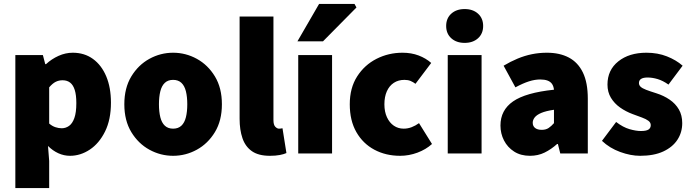

<svg xmlns="http://www.w3.org/2000/svg" viewBox="-20 -780 3514 976"><path d="M58 176V-500H198L210 -454H214Q242 -480 277.5 -496Q313 -512 350 -512Q409 -512 452.5 -480.5Q496 -449 520 -392Q544 -335 544 -258Q544 -172 514 -111.5Q484 -51 436.5 -19.5Q389 12 336 12Q305 12 276.5 -1Q248 -14 224 -38L230 38V176ZM294 -128Q314 -128 331 -140Q348 -152 358 -180Q368 -208 368 -256Q368 -297 360 -322.5Q352 -348 336.5 -360Q321 -372 298 -372Q279 -372 263 -364Q247 -356 230 -336V-152Q245 -139 261.5 -133.5Q278 -128 294 -128Z M860 12Q796 12 739.5 -19Q683 -50 647.5 -108.5Q612 -167 612 -250Q612 -333 647.5 -391.5Q683 -450 739.5 -481Q796 -512 860 -512Q924 -512 980.5 -481Q1037 -450 1072.5 -391.5Q1108 -333 1108 -250Q1108 -167 1072.5 -108.5Q1037 -50 980.5 -19Q924 12 860 12ZM860 -126Q886 -126 902 -141Q918 -156 925 -184Q932 -212 932 -250Q932 -288 925 -316Q918 -344 902 -359Q886 -374 860 -374Q834 -374 818 -359Q802 -344 795 -316Q788 -288 788 -250Q788 -212 795 -184Q802 -156 818 -141Q834 -126 860 -126Z M1352 12Q1294 12 1260.5 -11.5Q1227 -35 1212.5 -77.5Q1198 -120 1198 -176V-696H1370V-170Q1370 -145 1379.5 -135.5Q1389 -126 1398 -126Q1403 -126 1406.5 -126.5Q1410 -127 1416 -128L1436 -2Q1423 4 1402 8Q1381 12 1352 12Z M1496 0V-500H1668V0ZM1492 -570 1602 -760H1782L1792 -742L1622 -570Z M2014 12Q1941 12 1883 -19Q1825 -50 1791.5 -108.5Q1758 -167 1758 -250Q1758 -333 1795.5 -391.5Q1833 -450 1894 -481Q1955 -512 2026 -512Q2071 -512 2108 -498Q2145 -484 2172 -460L2092 -354Q2080 -363 2067 -368.5Q2054 -374 2036 -374Q2005 -374 1982 -359Q1959 -344 1946.5 -316Q1934 -288 1934 -250Q1934 -212 1947 -184Q1960 -156 1982 -141Q2004 -126 2032 -126Q2053 -126 2072.5 -133.5Q2092 -141 2110 -154L2176 -48Q2145 -20 2102 -4Q2059 12 2014 12Z M2256 0V-500H2428V0ZM2342 -562Q2300 -562 2274 -585.5Q2248 -609 2248 -648Q2248 -687 2274 -710.5Q2300 -734 2342 -734Q2384 -734 2410 -710.5Q2436 -687 2436 -648Q2436 -609 2410 -585.5Q2384 -562 2342 -562Z M2674 12Q2627 12 2593.5 -9.5Q2560 -31 2542 -66Q2524 -101 2524 -142Q2524 -220 2588 -264.5Q2652 -309 2796 -324Q2794 -342 2786 -353.5Q2778 -365 2763 -370.5Q2748 -376 2726 -376Q2699 -376 2669 -366.5Q2639 -357 2600 -336L2540 -446Q2575 -467 2611 -482Q2647 -497 2684 -504.5Q2721 -512 2760 -512Q2825 -512 2871.5 -487.5Q2918 -463 2943 -411.5Q2968 -360 2968 -278V0H2828L2816 -48H2812Q2782 -21 2748.5 -4.5Q2715 12 2674 12ZM2734 -120Q2755 -120 2769 -129.5Q2783 -139 2796 -154V-222Q2755 -216 2731.5 -206Q2708 -196 2698 -183Q2688 -170 2688 -156Q2688 -139 2700 -129.5Q2712 -120 2734 -120Z M3234 12Q3186 12 3132.5 -7.5Q3079 -27 3040 -64L3112 -160Q3147 -133 3180 -123.5Q3213 -114 3238 -114Q3265 -114 3276.5 -121.5Q3288 -129 3288 -144Q3288 -157 3276 -166Q3264 -175 3243.5 -182.5Q3223 -190 3196 -200Q3161 -213 3132 -233.5Q3103 -254 3085.5 -283Q3068 -312 3068 -350Q3068 -424 3123 -468Q3178 -512 3266 -512Q3323 -512 3370 -493.5Q3417 -475 3450 -446L3378 -350Q3350 -370 3323 -378Q3296 -386 3272 -386Q3250 -386 3239 -379Q3228 -372 3228 -358Q3228 -347 3236.5 -339Q3245 -331 3264.5 -323.5Q3284 -316 3316 -306Q3354 -294 3384 -273.5Q3414 -253 3431 -223.5Q3448 -194 3448 -154Q3448 -107 3423.5 -69.5Q3399 -32 3351.5 -10Q3304 12 3234 12Z"/></svg>

Font: Mada Black
Style: Regular
Weight: 900
Designer: Khaled Hosny
Version: Version 1.5